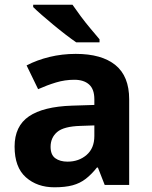

<svg xmlns="http://www.w3.org/2000/svg" viewBox="-20 -786 644 816"><path d="M302 -557Q412 -557 470.5 -509.5Q529 -462 529 -364V0H425L396 -74H392Q369 -45 344.5 -26Q320 -7 288.5 1.5Q257 10 211 10Q138 10 90 -32.5Q42 -75 42 -163Q42 -250 103 -291.5Q164 -333 286 -337L381 -340V-364Q381 -407 358.5 -427Q336 -447 296 -447Q256 -447 218 -435.5Q180 -424 142 -407L93 -508Q137 -531 190.5 -544Q244 -557 302 -557ZM323 -251Q251 -249 223 -225Q195 -201 195 -162Q195 -128 215 -113.5Q235 -99 267 -99Q315 -99 348 -127.5Q381 -156 381 -208V-253ZM288 -766Q303 -744 323.5 -716.5Q344 -689 365.5 -663.5Q387 -638 403 -619V-606H304Q285 -619 259.5 -638.5Q234 -658 207.5 -680Q181 -702 158 -722Q135 -742 121 -756V-766Z"/></svg>

Font: Noto Sans Thaana
Style: Regular
Weight: 400
Designer: Monotype Design Team
Foundry: Monotype Imaging Inc.
Version: Version 2.001